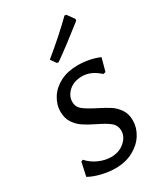

<svg xmlns="http://www.w3.org/2000/svg" viewBox="-185 -815 779 901"><g transform="rotate(-30 204.5 -364.5)"><path d="M371 -479 352 -409 339 -406Q295 -447 246 -447Q201 -447 174 -422Q147 -397 147 -365Q147 -338 168 -321Q189 -304 233 -282Q271 -263 294 -248Q317 -233 333.5 -208.5Q350 -184 350 -149Q350 -110 328 -74.5Q306 -39 264.5 -16.5Q223 6 168 6Q134 6 95.5 -3Q57 -12 28 -28L44 -102L54 -106Q78 -79 111.5 -64.5Q145 -50 176 -50Q220 -50 249.5 -75.5Q279 -101 279 -134Q279 -163 257.5 -180.5Q236 -198 192 -219Q155 -237 132 -252.5Q109 -268 92.5 -292.5Q76 -317 76 -353Q76 -392 98 -426.5Q120 -461 160 -481.5Q200 -502 253 -502Q318 -502 371 -479ZM327 -734 355 -695 353 -686Q253 -607 185 -559L176 -560L155 -590Q247 -665 318 -735Z"/></g></svg>

Font: Alegreya Sans SC
Style: Italic
Weight: 400
Italic angle: -7°
Designer: Juan Pablo del Peral
Foundry: Huerta Tipografica
Version: Version 2.008; ttfautohint (v1.6)